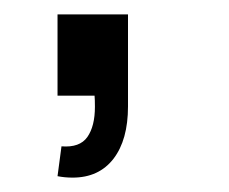

<svg xmlns="http://www.w3.org/2000/svg" viewBox="-20 -133 318 267"><path d="M65.5 70.5Q91 72.5 101.5 57.5Q112 42.5 112 15.5Q112 5.5 111.5 0H60V-113H158V15Q158 61.5 137.8 87.8Q117.5 114 81 114Q70 114 60 112Z"/></svg>

Font: CCSD_manrope Medium
Style: Regular
Weight: 500
Designer: Mikhail Sharanda
Foundry: Mikhail Sharanda
Version: Version 4.503